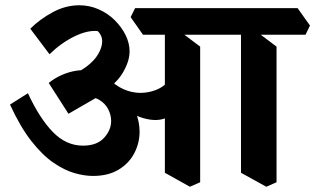

<svg xmlns="http://www.w3.org/2000/svg" viewBox="-20 -670 1197 729"><path d="M333 -2Q300 -2 262 -13Q224 -24 182.5 -52.5Q141 -81 99 -134.5Q57 -188 18 -273L86 -316Q130 -221 180.5 -169Q231 -117 295 -117Q348 -117 375 -146.5Q402 -176 402 -211Q402 -233 391 -255Q380 -277 356.5 -291Q333 -305 295 -303L382 -320L240 -238L165 -355Q187 -373 214 -385Q241 -397 269.5 -401.5Q298 -406 323 -401L359 -376Q415 -352 448 -317Q481 -282 495.5 -244Q510 -206 510 -170Q510 -127 490 -88.5Q470 -50 430.5 -26Q391 -2 333 -2ZM360 -318 229 -378Q276 -393 307 -416Q338 -439 353 -465Q368 -491 368 -513Q368 -525 363 -535.5Q358 -546 351 -552Q312 -556 262 -531.5Q212 -507 168 -464L95 -561Q131 -597 180 -623.5Q229 -650 281 -650Q320 -650 355 -634.5Q390 -619 416 -593Q442 -567 457 -536.5Q472 -506 472 -475Q472 -436 444.5 -391Q417 -346 360 -318ZM614 -224Q578 -206 524 -221.5Q470 -237 397 -296L406 -359Q434 -335 465.5 -325Q497 -315 527.5 -318Q558 -321 582.5 -333Q607 -345 619 -364ZM701 39 606 -14V-581L651 -560L740 -493V22ZM523 -538 476 -605 493 -639H820L868 -573L851 -538ZM991 39 895 -14V-581L941 -560L1030 -493V22ZM820 -538 773 -605 790 -639H1110L1157 -573L1140 -538Z"/></svg>

Font: Eczar SemiBold
Style: Regular
Weight: 600
Designer: Vaibhav Singh
Foundry: Rosetta Type Foundry
Version: Version 2.000